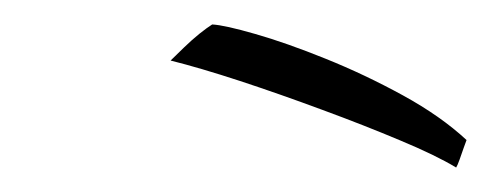

<svg xmlns="http://www.w3.org/2000/svg" viewBox="-20 -701 402 157"><path d="M153.5 -681Q163.5 -680.5 188.8 -673.2Q214 -666 246.2 -653Q278.5 -640 309.5 -623Q340.5 -606 361.5 -586.5Q361 -585 359.2 -580.2Q357.5 -575.5 355.8 -570.5Q354 -565.5 353 -564Q336.5 -574 307.2 -586.2Q278 -598.5 243.5 -611.2Q209 -624 176.2 -634.8Q143.5 -645.5 119.5 -651.5Q124.5 -656.5 130.8 -662.5Q137 -668.5 143.2 -673.5Q149.5 -678.5 153.5 -681Z"/></svg>

Font: Grandstander Thin Thin
Style: Italic
Weight: 250
Italic angle: -15°
Version: Version 1.200